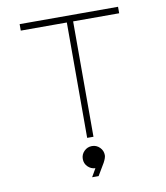

<svg xmlns="http://www.w3.org/2000/svg" viewBox="-97 -776 935 1080"><g transform="rotate(-10 370.0 -236.5)"><path d="M651 -696V-659H388V0H352V-659H89V-696ZM370 50Q396 50 414.5 68.5Q433 87 433 113Q433 128 419 154L378 223H341L368 176Q343 175 325 157Q307 139 307 113Q307 87 325.5 68.5Q344 50 370 50Z"/></g></svg>

Font: M Major Mono Display
Style: Regular
Weight: 400
Designer: Emre Parlak
Foundry: Emre Parlak
Version: Version 2.000; ttfautohint (v1.8) -l 8 -r 50 -G 200 -x 14 -D